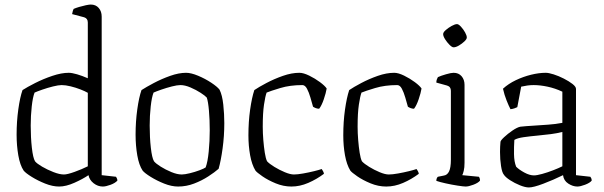

<svg xmlns="http://www.w3.org/2000/svg" viewBox="-20 -820 2653 844"><path d="M240 0Q211 0 178.5 -13Q146 -26 119.5 -42.5Q93 -59 84 -70Q68 -94 60.5 -137Q53 -180 53 -228Q53 -286 60.5 -339.5Q68 -393 79 -424Q99 -437 134.5 -455Q170 -473 210 -486.5Q250 -500 282 -500Q296 -500 318.5 -493.5Q341 -487 366 -476V-721Q366 -739 350 -744L297 -758Q298 -765 300 -771.5Q302 -778 304 -781Q313 -785 328 -789.5Q343 -794 357.5 -797Q372 -800 379 -800Q401 -800 414 -785Q427 -770 427 -747V-50L490 -43Q491 -41 493.5 -36.5Q496 -32 496 -26Q486 -15 465.5 -7.5Q445 0 432 0Q410 0 391.5 -14.5Q373 -29 369 -50Q344 -33 307 -16.5Q270 0 240 0ZM261 -53Q276 -53 308 -64.5Q340 -76 366 -89V-412Q354 -419 333.5 -427Q313 -435 290.5 -440.5Q268 -446 251 -446Q237 -446 213 -440Q189 -434 166 -426Q143 -418 132 -413Q124 -393 119.5 -352Q115 -311 115 -268Q115 -216 120 -171Q125 -126 134 -111Q142 -101 165 -87.5Q188 -74 215 -63.5Q242 -53 261 -53Z M763 0Q734 0 701.5 -13Q669 -26 642.5 -42.5Q616 -59 607 -70Q591 -94 583.5 -137Q576 -180 576 -228Q576 -286 583.5 -339.5Q591 -393 602 -424Q622 -437 656 -455Q690 -473 728 -486.5Q766 -500 798 -500Q820 -500 851 -487Q882 -474 908.5 -456.5Q935 -439 945 -426Q957 -402 961.5 -360Q966 -318 966 -279Q966 -222 958.5 -167.5Q951 -113 941 -78Q924 -63 895.5 -44.5Q867 -26 833 -13Q799 0 763 0ZM779 -53Q792 -53 814.5 -58.5Q837 -64 857 -71.5Q877 -79 884 -84Q893 -108 897.5 -154Q902 -200 902 -247Q902 -293 898.5 -333.5Q895 -374 889 -391Q882 -399 862 -412Q842 -425 817.5 -435.5Q793 -446 773 -446Q759 -446 735.5 -440Q712 -434 689 -426Q666 -418 655 -413Q647 -393 642.5 -352Q638 -311 638 -268Q638 -216 643 -171Q648 -126 657 -111Q665 -101 686.5 -87.5Q708 -74 733.5 -63.5Q759 -53 779 -53Z M1261 0Q1226 0 1192 -14Q1158 -28 1133.5 -45Q1109 -62 1103 -70Q1087 -96 1079.5 -137.5Q1072 -179 1072 -225Q1072 -285 1079.5 -338Q1087 -391 1098 -424Q1117 -437 1151 -455Q1185 -473 1223.5 -486.5Q1262 -500 1296 -500Q1314 -500 1339.5 -487.5Q1365 -475 1386.5 -459Q1408 -443 1416 -431Q1413 -412 1403.5 -384Q1394 -356 1383 -342Q1375 -342 1367.5 -345Q1360 -348 1356 -351Q1351 -369 1344.5 -391.5Q1338 -414 1329.5 -430Q1321 -446 1309 -446Q1255 -446 1212 -433Q1169 -420 1152 -413Q1146 -397 1140.5 -360Q1135 -323 1135 -263Q1135 -235 1137.5 -204.5Q1140 -174 1144 -148.5Q1148 -123 1154 -111Q1164 -100 1186 -86.5Q1208 -73 1232 -63Q1256 -53 1272 -53Q1288 -53 1313 -57.5Q1338 -62 1360.5 -67.5Q1383 -73 1394 -77Q1396 -74 1399.5 -68.5Q1403 -63 1404 -56Q1372 -32 1335 -16Q1298 0 1261 0Z M1678 0Q1643 0 1609 -14Q1575 -28 1550.5 -45Q1526 -62 1520 -70Q1504 -96 1496.5 -137.5Q1489 -179 1489 -225Q1489 -285 1496.5 -338Q1504 -391 1515 -424Q1534 -437 1568 -455Q1602 -473 1640.5 -486.5Q1679 -500 1713 -500Q1731 -500 1756.5 -487.5Q1782 -475 1803.5 -459Q1825 -443 1833 -431Q1830 -412 1820.5 -384Q1811 -356 1800 -342Q1792 -342 1784.5 -345Q1777 -348 1773 -351Q1768 -369 1761.5 -391.5Q1755 -414 1746.5 -430Q1738 -446 1726 -446Q1672 -446 1629 -433Q1586 -420 1569 -413Q1563 -397 1557.5 -360Q1552 -323 1552 -263Q1552 -235 1554.5 -204.5Q1557 -174 1561 -148.5Q1565 -123 1571 -111Q1581 -100 1603 -86.5Q1625 -73 1649 -63Q1673 -53 1689 -53Q1705 -53 1730 -57.5Q1755 -62 1777.5 -67.5Q1800 -73 1811 -77Q1813 -74 1816.5 -68.5Q1820 -63 1821 -56Q1789 -32 1752 -16Q1715 0 1678 0Z M2027 0Q2018 0 1992 -4Q1966 -8 1939 -14Q1912 -20 1898 -25Q1898 -31 1900 -36Q1902 -41 1905 -43L1930 -48Q1946 -50 1954 -66.5Q1962 -83 1962 -118V-421Q1962 -439 1945 -444L1898 -457Q1898 -465 1900.5 -471.5Q1903 -478 1905 -481Q1918 -487 1940.5 -493.5Q1963 -500 1974 -500Q1996 -500 2009 -485Q2022 -470 2022 -447V-105Q2022 -83 2018.5 -69Q2015 -55 2012 -50L2085 -43Q2087 -41 2088.5 -36.5Q2090 -32 2090 -26Q2082 -16 2061 -8Q2040 0 2027 0ZM1974 -612Q1967 -612 1956 -623Q1945 -634 1936.5 -647.5Q1928 -661 1928 -670Q1928 -678 1939.5 -688Q1951 -698 1965.5 -706Q1980 -714 1989 -714Q1996 -714 2006.5 -702.5Q2017 -691 2024.5 -677.5Q2032 -664 2032 -655Q2032 -648 2021.5 -638Q2011 -628 1997.5 -620Q1984 -612 1974 -612Z M2305 4Q2289 4 2265.5 -5.5Q2242 -15 2222 -28Q2202 -41 2195 -52Q2187 -61 2182.5 -90Q2178 -119 2178 -152Q2178 -164 2178.5 -175Q2179 -186 2180 -196Q2180 -202 2196 -217Q2212 -232 2232.5 -246Q2253 -260 2267 -263Q2275 -264 2293.5 -265.5Q2312 -267 2331 -268Q2358 -270 2389.5 -272Q2421 -274 2452 -280V-417Q2420 -432 2387 -439Q2354 -446 2326 -446Q2311 -446 2297.5 -444Q2284 -442 2271 -439L2254 -349Q2250 -347 2242 -344Q2234 -341 2224 -340Q2217 -353 2207 -378Q2197 -403 2191 -430Q2215 -452 2247.5 -467.5Q2280 -483 2314.5 -491.5Q2349 -500 2379 -500Q2392 -500 2414 -493Q2436 -486 2458.5 -474.5Q2481 -463 2496.5 -451Q2512 -439 2512 -429V-50L2575 -43Q2577 -41 2579 -36.5Q2581 -32 2581 -26Q2573 -16 2552 -8Q2531 0 2518 0Q2498 0 2478 -13Q2458 -26 2455 -50Q2412 -29 2368.5 -12.5Q2325 4 2305 4ZM2327 -49Q2340 -49 2363.5 -55.5Q2387 -62 2411.5 -71.5Q2436 -81 2452 -89V-240Q2429 -234 2402 -230.5Q2375 -227 2343 -224Q2310 -221 2282 -217Q2254 -213 2241 -205Q2239 -175 2239.5 -142Q2240 -109 2249 -87Q2262 -74 2285 -61.5Q2308 -49 2327 -49Z"/></svg>

Font: Texturina 72pt ExtraLight
Style: Regular
Weight: 200
Designer: Guillermo Torres Carreño
Foundry: Omnibus-Type
Version: Version 1.002; ttfautohint (v1.8.3)